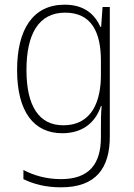

<svg xmlns="http://www.w3.org/2000/svg" viewBox="-20 -559 571 820"><path d="M256 -539C121 -539 53 -434 53 -260C53 -81 125 10 246 10C330 10 387 -33 411 -106H414C411 -71 411 -44 411 -12V27C411 142 360 206 241 206C177 206 124 190 80 167V206C123 227 174 241 241 241C389 241 449 160 449 24V-529H418L412 -444H409C384 -499 339 -539 256 -539ZM258 -505C372 -505 411 -420 411 -299V-239C411 -130 375 -24 250 -24C148 -24 93 -104 93 -260C93 -412 144 -505 258 -505Z"/></svg>

Font: Noto Sans Thai SemCond ExtLt
Style: Regular
Weight: 200
Width: 4
Designer: Monotype Design Team
Foundry: Monotype Imaging Inc.
Version: Version 2.002